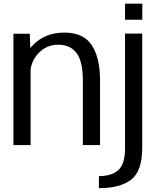

<svg xmlns="http://www.w3.org/2000/svg" viewBox="-20 -772 857 1022"><path d="M51.5 0H143V-404.5C148.5 -436.5 162 -464 183 -487C211.5 -518 247 -534 290 -534C333 -534 365.5 -519 387.5 -489.5C410 -460 421 -411 421 -341.5V0H512.5V-345C512.5 -425 497.5 -487.5 468 -532C439 -576 390.5 -598.5 323 -598.5C255.5 -598.5 201 -577.5 159 -535.5C152.5 -529 147 -523 141.5 -516.5L138.5 -592.5H51.5ZM506.5 229.5C582 229.5 639 214.5 678.5 184C717.5 153.5 737 97 737 14V-593H645.5V17.5C645.5 74 633.5 112.5 609.5 133.5C585.5 155 551 165.5 506.5 165.5ZM645.5 -752.5V-667H737.5V-752.5Z"/></svg>

Font: Anybody
Style: Regular
Weight: 400
Designer: Tyler Finck
Foundry: Etcetera Type Company
Version: Version 1.110